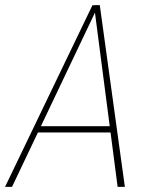

<svg xmlns="http://www.w3.org/2000/svg" viewBox="-48 -731 581 751"><path d="M327.6 -690.4 -1 0H-28.3L313.5 -710.4H336.9ZM412.1 0 322.3 -689.9 320.8 -710.9H342.3L440.4 0ZM394 -237.3 390.6 -212.9H95.2L98.6 -237.3Z"/></svg>

Font: Roboto Condensed Thin
Style: Italic
Weight: 250
Italic angle: -12°
Designer: Christian Robertson
Foundry: Google
Version: Version 3.008; 2023